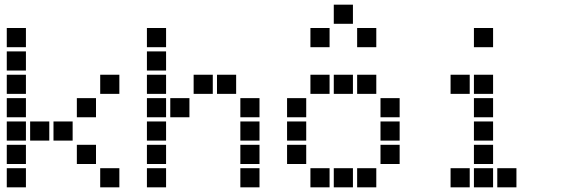

<svg xmlns="http://www.w3.org/2000/svg" viewBox="-20 -811 2440 822"><path d="M10 -691Q9 -691 9 -691Q9 -691 9 -690V-610Q9 -609 9 -609Q9 -609 10 -609H90Q91 -609 91 -609Q91 -609 91 -610V-690Q91 -691 91 -691Q91 -691 90 -691ZM10 -591Q9 -591 9 -591Q9 -591 9 -590V-510Q9 -509 9 -509Q9 -509 10 -509H90Q91 -509 91 -509Q91 -509 91 -510V-590Q91 -591 91 -591Q91 -591 90 -591ZM10 -491Q9 -491 9 -491Q9 -491 9 -490V-410Q9 -409 9 -409Q9 -409 10 -409H90Q91 -409 91 -409Q91 -409 91 -410V-490Q91 -491 91 -491Q91 -491 90 -491ZM410 -491Q409 -491 409 -491Q409 -491 409 -490V-410Q409 -409 409 -409Q409 -409 410 -409H490Q491 -409 491 -409Q491 -409 491 -410V-490Q491 -491 491 -491Q491 -491 490 -491ZM10 -391Q9 -391 9 -391Q9 -391 9 -390V-310Q9 -309 9 -309Q9 -309 10 -309H90Q91 -309 91 -309Q91 -309 91 -310V-390Q91 -391 91 -391Q91 -391 90 -391ZM310 -391Q309 -391 309 -391Q309 -391 309 -390V-310Q309 -309 309 -309Q309 -309 310 -309H390Q391 -309 391 -309Q391 -309 391 -310V-390Q391 -391 391 -391Q391 -391 390 -391ZM10 -291Q9 -291 9 -291Q9 -291 9 -290V-210Q9 -209 9 -209Q9 -209 10 -209H90Q91 -209 91 -209Q91 -209 91 -210V-290Q91 -291 91 -291Q91 -291 90 -291ZM110 -291Q109 -291 109 -291Q109 -291 109 -290V-210Q109 -209 109 -209Q109 -209 110 -209H190Q191 -209 191 -209Q191 -209 191 -210V-290Q191 -291 191 -291Q191 -291 190 -291ZM210 -291Q209 -291 209 -291Q209 -291 209 -290V-210Q209 -209 209 -209Q209 -209 210 -209H290Q291 -209 291 -209Q291 -209 291 -210V-290Q291 -291 291 -291Q291 -291 290 -291ZM10 -191Q9 -191 9 -191Q9 -191 9 -190V-110Q9 -109 9 -109Q9 -109 10 -109H90Q91 -109 91 -109Q91 -109 91 -110V-190Q91 -191 91 -191Q91 -191 90 -191ZM310 -191Q309 -191 309 -191Q309 -191 309 -190V-110Q309 -109 309 -109Q309 -109 310 -109H390Q391 -109 391 -109Q391 -109 391 -110V-190Q391 -191 391 -191Q391 -191 390 -191ZM10 -91Q9 -91 9 -91Q9 -91 9 -90V-10Q9 -9 9 -9Q9 -9 10 -9H90Q91 -9 91 -9Q91 -9 91 -10V-90Q91 -91 91 -91Q91 -91 90 -91ZM410 -91Q409 -91 409 -91Q409 -91 409 -90V-10Q409 -9 409 -9Q409 -9 410 -9H490Q491 -9 491 -9Q491 -9 491 -10V-90Q491 -91 491 -91Q491 -91 490 -91Z M610 -691Q609 -691 609 -691Q609 -691 609 -690V-610Q609 -609 609 -609Q609 -609 610 -609H690Q691 -609 691 -609Q691 -609 691 -610V-690Q691 -691 691 -691Q691 -691 690 -691ZM610 -591Q609 -591 609 -591Q609 -591 609 -590V-510Q609 -509 609 -509Q609 -509 610 -509H690Q691 -509 691 -509Q691 -509 691 -510V-590Q691 -591 691 -591Q691 -591 690 -591ZM610 -491Q609 -491 609 -491Q609 -491 609 -490V-410Q609 -409 609 -409Q609 -409 610 -409H690Q691 -409 691 -409Q691 -409 691 -410V-490Q691 -491 691 -491Q691 -491 690 -491ZM810 -491Q809 -491 809 -491Q809 -491 809 -490V-410Q809 -409 809 -409Q809 -409 810 -409H890Q891 -409 891 -409Q891 -409 891 -410V-490Q891 -491 891 -491Q891 -491 890 -491ZM910 -491Q909 -491 909 -491Q909 -491 909 -490V-410Q909 -409 909 -409Q909 -409 910 -409H990Q991 -409 991 -409Q991 -409 991 -410V-490Q991 -491 991 -491Q991 -491 990 -491ZM610 -391Q609 -391 609 -391Q609 -391 609 -390V-310Q609 -309 609 -309Q609 -309 610 -309H690Q691 -309 691 -309Q691 -309 691 -310V-390Q691 -391 691 -391Q691 -391 690 -391ZM710 -391Q709 -391 709 -391Q709 -391 709 -390V-310Q709 -309 709 -309Q709 -309 710 -309H790Q791 -309 791 -309Q791 -309 791 -310V-390Q791 -391 791 -391Q791 -391 790 -391ZM1010 -391Q1009 -391 1009 -391Q1009 -391 1009 -390V-310Q1009 -309 1009 -309Q1009 -309 1010 -309H1090Q1091 -309 1091 -309Q1091 -309 1091 -310V-390Q1091 -391 1091 -391Q1091 -391 1090 -391ZM610 -291Q609 -291 609 -291Q609 -291 609 -290V-210Q609 -209 609 -209Q609 -209 610 -209H690Q691 -209 691 -209Q691 -209 691 -210V-290Q691 -291 691 -291Q691 -291 690 -291ZM1010 -291Q1009 -291 1009 -291Q1009 -291 1009 -290V-210Q1009 -209 1009 -209Q1009 -209 1010 -209H1090Q1091 -209 1091 -209Q1091 -209 1091 -210V-290Q1091 -291 1091 -291Q1091 -291 1090 -291ZM610 -191Q609 -191 609 -191Q609 -191 609 -190V-110Q609 -109 609 -109Q609 -109 610 -109H690Q691 -109 691 -109Q691 -109 691 -110V-190Q691 -191 691 -191Q691 -191 690 -191ZM1010 -191Q1009 -191 1009 -191Q1009 -191 1009 -190V-110Q1009 -109 1009 -109Q1009 -109 1010 -109H1090Q1091 -109 1091 -109Q1091 -109 1091 -110V-190Q1091 -191 1091 -191Q1091 -191 1090 -191ZM610 -91Q609 -91 609 -91Q609 -91 609 -90V-10Q609 -9 609 -9Q609 -9 610 -9H690Q691 -9 691 -9Q691 -9 691 -10V-90Q691 -91 691 -91Q691 -91 690 -91ZM1010 -91Q1009 -91 1009 -91Q1009 -91 1009 -90V-10Q1009 -9 1009 -9Q1009 -9 1010 -9H1090Q1091 -9 1091 -9Q1091 -9 1091 -10V-90Q1091 -91 1091 -91Q1091 -91 1090 -91Z M1410 -791Q1409 -791 1409 -791Q1409 -791 1409 -790V-710Q1409 -709 1409 -709Q1409 -709 1410 -709H1490Q1491 -709 1491 -709Q1491 -709 1491 -710V-790Q1491 -791 1491 -791Q1491 -791 1490 -791ZM1310 -691Q1309 -691 1309 -691Q1309 -691 1309 -690V-610Q1309 -609 1309 -609Q1309 -609 1310 -609H1390Q1391 -609 1391 -609Q1391 -609 1391 -610V-690Q1391 -691 1391 -691Q1391 -691 1390 -691ZM1510 -691Q1509 -691 1509 -691Q1509 -691 1509 -690V-610Q1509 -609 1509 -609Q1509 -609 1510 -609H1590Q1591 -609 1591 -609Q1591 -609 1591 -610V-690Q1591 -691 1591 -691Q1591 -691 1590 -691ZM1310 -491Q1309 -491 1309 -491Q1309 -491 1309 -490V-410Q1309 -409 1309 -409Q1309 -409 1310 -409H1390Q1391 -409 1391 -409Q1391 -409 1391 -410V-490Q1391 -491 1391 -491Q1391 -491 1390 -491ZM1410 -491Q1409 -491 1409 -491Q1409 -491 1409 -490V-410Q1409 -409 1409 -409Q1409 -409 1410 -409H1490Q1491 -409 1491 -409Q1491 -409 1491 -410V-490Q1491 -491 1491 -491Q1491 -491 1490 -491ZM1510 -491Q1509 -491 1509 -491Q1509 -491 1509 -490V-410Q1509 -409 1509 -409Q1509 -409 1510 -409H1590Q1591 -409 1591 -409Q1591 -409 1591 -410V-490Q1591 -491 1591 -491Q1591 -491 1590 -491ZM1210 -391Q1209 -391 1209 -391Q1209 -391 1209 -390V-310Q1209 -309 1209 -309Q1209 -309 1210 -309H1290Q1291 -309 1291 -309Q1291 -309 1291 -310V-390Q1291 -391 1291 -391Q1291 -391 1290 -391ZM1610 -391Q1609 -391 1609 -391Q1609 -391 1609 -390V-310Q1609 -309 1609 -309Q1609 -309 1610 -309H1690Q1691 -309 1691 -309Q1691 -309 1691 -310V-390Q1691 -391 1691 -391Q1691 -391 1690 -391ZM1210 -291Q1209 -291 1209 -291Q1209 -291 1209 -290V-210Q1209 -209 1209 -209Q1209 -209 1210 -209H1290Q1291 -209 1291 -209Q1291 -209 1291 -210V-290Q1291 -291 1291 -291Q1291 -291 1290 -291ZM1610 -291Q1609 -291 1609 -291Q1609 -291 1609 -290V-210Q1609 -209 1609 -209Q1609 -209 1610 -209H1690Q1691 -209 1691 -209Q1691 -209 1691 -210V-290Q1691 -291 1691 -291Q1691 -291 1690 -291ZM1210 -191Q1209 -191 1209 -191Q1209 -191 1209 -190V-110Q1209 -109 1209 -109Q1209 -109 1210 -109H1290Q1291 -109 1291 -109Q1291 -109 1291 -110V-190Q1291 -191 1291 -191Q1291 -191 1290 -191ZM1610 -191Q1609 -191 1609 -191Q1609 -191 1609 -190V-110Q1609 -109 1609 -109Q1609 -109 1610 -109H1690Q1691 -109 1691 -109Q1691 -109 1691 -110V-190Q1691 -191 1691 -191Q1691 -191 1690 -191ZM1310 -91Q1309 -91 1309 -91Q1309 -91 1309 -90V-10Q1309 -9 1309 -9Q1309 -9 1310 -9H1390Q1391 -9 1391 -9Q1391 -9 1391 -10V-90Q1391 -91 1391 -91Q1391 -91 1390 -91ZM1410 -91Q1409 -91 1409 -91Q1409 -91 1409 -90V-10Q1409 -9 1409 -9Q1409 -9 1410 -9H1490Q1491 -9 1491 -9Q1491 -9 1491 -10V-90Q1491 -91 1491 -91Q1491 -91 1490 -91ZM1510 -91Q1509 -91 1509 -91Q1509 -91 1509 -90V-10Q1509 -9 1509 -9Q1509 -9 1510 -9H1590Q1591 -9 1591 -9Q1591 -9 1591 -10V-90Q1591 -91 1591 -91Q1591 -91 1590 -91Z M2010 -691Q2009 -691 2009 -691Q2009 -691 2009 -690V-610Q2009 -609 2009 -609Q2009 -609 2010 -609H2090Q2091 -609 2091 -609Q2091 -609 2091 -610V-690Q2091 -691 2091 -691Q2091 -691 2090 -691ZM1910 -491Q1909 -491 1909 -491Q1909 -491 1909 -490V-410Q1909 -409 1909 -409Q1909 -409 1910 -409H1990Q1991 -409 1991 -409Q1991 -409 1991 -410V-490Q1991 -491 1991 -491Q1991 -491 1990 -491ZM2010 -491Q2009 -491 2009 -491Q2009 -491 2009 -490V-410Q2009 -409 2009 -409Q2009 -409 2010 -409H2090Q2091 -409 2091 -409Q2091 -409 2091 -410V-490Q2091 -491 2091 -491Q2091 -491 2090 -491ZM2010 -391Q2009 -391 2009 -391Q2009 -391 2009 -390V-310Q2009 -309 2009 -309Q2009 -309 2010 -309H2090Q2091 -309 2091 -309Q2091 -309 2091 -310V-390Q2091 -391 2091 -391Q2091 -391 2090 -391ZM2010 -291Q2009 -291 2009 -291Q2009 -291 2009 -290V-210Q2009 -209 2009 -209Q2009 -209 2010 -209H2090Q2091 -209 2091 -209Q2091 -209 2091 -210V-290Q2091 -291 2091 -291Q2091 -291 2090 -291ZM2010 -191Q2009 -191 2009 -191Q2009 -191 2009 -190V-110Q2009 -109 2009 -109Q2009 -109 2010 -109H2090Q2091 -109 2091 -109Q2091 -109 2091 -110V-190Q2091 -191 2091 -191Q2091 -191 2090 -191ZM1910 -91Q1909 -91 1909 -91Q1909 -91 1909 -90V-10Q1909 -9 1909 -9Q1909 -9 1910 -9H1990Q1991 -9 1991 -9Q1991 -9 1991 -10V-90Q1991 -91 1991 -91Q1991 -91 1990 -91ZM2010 -91Q2009 -91 2009 -91Q2009 -91 2009 -90V-10Q2009 -9 2009 -9Q2009 -9 2010 -9H2090Q2091 -9 2091 -9Q2091 -9 2091 -10V-90Q2091 -91 2091 -91Q2091 -91 2090 -91ZM2110 -91Q2109 -91 2109 -91Q2109 -91 2109 -90V-10Q2109 -9 2109 -9Q2109 -9 2110 -9H2190Q2191 -9 2191 -9Q2191 -9 2191 -10V-90Q2191 -91 2191 -91Q2191 -91 2190 -91Z"/></svg>

Font: Doto Black ExtraBold
Style: Regular
Weight: 800
Monospace: yes
Version: Version 1.000